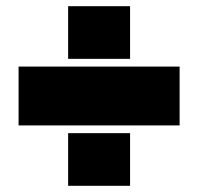

<svg xmlns="http://www.w3.org/2000/svg" viewBox="-20 -630 640 620"><path d="M200 -30V-200H400V-30ZM200 -440V-610H400V-440ZM40 -225V-415H560V-225Z"/></svg>

Font: Tektur SemiCondensed Black
Style: Regular
Weight: 900
Width: 4
Designer: Adam Jagosz
Foundry: Adam Jagosz
Version: Version 1.005;gftools[0.9.30]